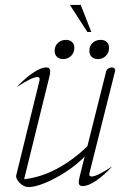

<svg xmlns="http://www.w3.org/2000/svg" viewBox="-20 -750 518 780"><path d="M46 -38 140 -421Q141 -424 141 -429Q141 -437 132 -437Q110 -437 48 -396Q80 -431 113 -453.5Q146 -476 168 -476Q184 -476 184 -461Q184 -451 180 -436L78 -22Q144 -29 209.5 -63.5Q275 -98 335 -156L411 -459Q413 -467 419.5 -471.5Q426 -476 434 -476Q442 -476 445.5 -471.5Q449 -467 447 -459L344 -49Q343 -46 343 -41Q343 -33 352 -33Q363 -33 382.5 -42.5Q402 -52 436 -74Q403 -38 370.5 -16Q338 6 316 6Q300 6 300 -9Q300 -19 304 -34L324 -114Q292 -81 248.5 -52.5Q205 -24 163.5 -7Q122 10 97 10Q77 10 60 -7Q43 -24 46 -38ZM264 -730H308L351 -620H335ZM202 -543Q202 -563 215 -575.5Q228 -588 248 -588Q264 -588 273 -579Q282 -570 282 -556Q282 -536 269 -523Q256 -510 236 -510Q221 -510 211.5 -519Q202 -528 202 -543ZM343 -543Q343 -563 356 -575.5Q369 -588 389 -588Q405 -588 414 -579Q423 -570 423 -556Q423 -536 410 -523Q397 -510 377 -510Q362 -510 352.5 -519Q343 -528 343 -543Z"/></svg>

Font: Srisakdi
Style: Regular
Weight: 400
Designer: Cadson Demak Co.,Ltd.
Foundry: Cadson Demak Co.,Ltd.
Version: Version 1.000